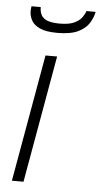

<svg xmlns="http://www.w3.org/2000/svg" viewBox="-53 -757 415 791"><g transform="rotate(5 155.0 -361.5)"><path d="M27 0 120 -526H168L75 0ZM160 -623Q114 -623 88.5 -634.5Q63 -646 53 -664.5Q43 -683 43 -703Q43 -708 43.5 -713Q44 -718 45 -723H83Q83 -700 92.5 -686.5Q102 -673 120.5 -667.5Q139 -662 166 -662Q206 -662 227.5 -672.5Q249 -683 259 -697.5Q269 -712 272 -723H310Q306 -700 291.5 -676.5Q277 -653 246 -638Q215 -623 160 -623Z"/></g></svg>

Font: Archivo SemiBold Thin
Style: Italic
Weight: 250
Italic angle: -10°
Version: Version 2.001